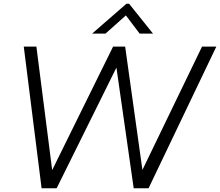

<svg xmlns="http://www.w3.org/2000/svg" viewBox="-20 -1014 1185 1034"><path d="M285 0H204L108 -763H176L261 -98L589 -763H654L747 -99L1068 -763H1145L780 0H700L607 -650ZM548 -833H476L661 -994H675L804 -833H732L658 -931Z"/></svg>

Font: Open Sauce One Light Italic
Style: Regular
Weight: 300
Italic angle: -10°
Designer: Alfredo Marco Pradil
Foundry: Creative Sauce Fz LLC
Version: Version 1.477